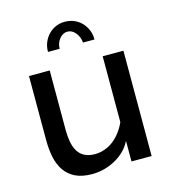

<svg xmlns="http://www.w3.org/2000/svg" viewBox="-110 -820 826 921"><g transform="rotate(-15 303.0 -360.0)"><path d="M432 0V-102Q418 -74 396.5 -53.5Q375 -33 349 -19Q323 -5 294 2.5Q265 10 235 10Q186 10 152.5 -6Q119 -22 99 -51.5Q79 -81 71 -120Q63 -159 63 -205V-523H166V-225Q166 -195 171 -168Q176 -141 188 -121Q200 -101 221 -90Q242 -79 273 -79Q297 -79 321 -87.5Q345 -96 365 -111.5Q385 -127 401.5 -149Q418 -171 429 -196V-523H532V0ZM296 -681Q273 -681 256 -660Q239 -639 239 -611H181Q181 -637 190 -658.5Q199 -680 214.5 -696Q230 -712 250.5 -721Q271 -730 296 -730Q321 -730 342 -721Q363 -712 378.5 -696Q394 -680 403 -658.5Q412 -637 412 -611H355Q352 -641 335 -661Q318 -681 296 -681Z"/></g></svg>

Font: Rising Sun Medium
Style: Regular
Weight: 500
Designer: Matt McInerney, Pablo Impallari, Rodrigo Fuenzalida (Raleway font), Stephen Hutchings (Greek), Cristiano Sobral (main ch
Foundry: The Rising Sun Project Authors
Version: Version 4.327; ttfautohint (v1.8.4.7-5d5b-dirty)